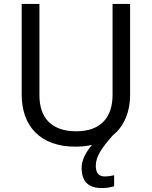

<svg xmlns="http://www.w3.org/2000/svg" viewBox="-20 -734 771 974"><path d="M466 107C466 61 493 20 552 -47C611 -95 640 -168 640 -252V-714H551V-252C551 -144 496 -68 367 -68C242 -68 180 -135 180 -251V-714H90V-254C90 -95 184 10 362 10C393 10 421 7 447 1C419 33 394 76 394 117C394 185 426 220 497 220C523 220 540 216 559 211V155C548 157 533 161 511 161C483 161 466 146 466 107Z"/></svg>

Font: Noto Sans Arabic
Style: Regular
Weight: 400
Designer: Monotype Design Team, Nadine Chahine, Nizar Qandah and Khaled Hosny
Foundry: Monotype Imaging Inc.
Version: Version 2.012